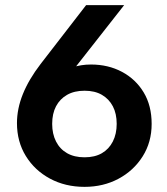

<svg xmlns="http://www.w3.org/2000/svg" viewBox="-20 -720 651 747"><path d="M309 7Q234 7 174.5 -25Q115 -57 80.5 -113Q46 -169 46 -241Q46 -297 69 -354Q92 -411 138 -471L315 -700H463L255 -435L125 -297Q143 -376 199 -422.5Q255 -469 334 -469Q401 -469 454.5 -440.5Q508 -412 539 -360.5Q570 -309 570 -238Q570 -167 535 -111.5Q500 -56 441 -24.5Q382 7 309 7ZM183 -238Q183 -199 198 -169.5Q213 -140 241 -124Q269 -108 309 -108Q349 -108 376.5 -124Q404 -140 419 -169.5Q434 -199 434 -238Q434 -278 419 -306.5Q404 -335 376.5 -351Q349 -367 309 -367Q269 -367 241 -351Q213 -335 198 -306.5Q183 -278 183 -238Z"/></svg>

Font: Albert Sans
Style: Bold
Weight: 700
Designer: Andreas Rasmussen
Foundry: a.Foundry
Version: Version 1.025